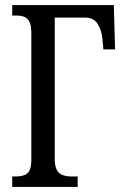

<svg xmlns="http://www.w3.org/2000/svg" viewBox="-20 -734 504 754"><path d="M28 0V-41H41Q61 -41 75 -46Q89 -51 96 -65Q103 -79 103 -107V-606Q103 -634 95.5 -648.5Q88 -663 75 -668Q62 -673 45 -673H28V-714H427L432 -540H386L382 -583Q379 -615 363.5 -640Q348 -665 313 -665H195V-111Q195 -82 203 -67Q211 -52 226 -46.5Q241 -41 261 -41H285V0Z"/></svg>

Font: Noto Serif ExtraCondensed
Style: Regular
Weight: 400
Width: 2
Designer: Monotype Design Team
Foundry: Monotype Imaging Inc.
Version: Version 2.013